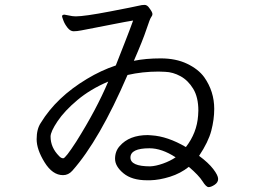

<svg xmlns="http://www.w3.org/2000/svg" viewBox="-20 -736 1040 786"><path d="M528 -487Q565 -572 579.5 -616Q594 -660 599 -666Q604 -672 604 -679Q604 -686 592 -702Q583 -716 572 -716Q561 -716 547.5 -712.5Q534 -709 430 -689Q326 -669 290 -669L276 -670Q246 -676 244 -676Q234 -676 234 -669Q234 -667 239.5 -652Q245 -637 256.5 -622.5Q268 -608 281.5 -608Q295 -608 312.5 -611.5Q330 -615 369.5 -622.5Q409 -630 451.5 -638.5Q494 -647 525 -652Q511 -613 490.5 -561Q470 -509 454 -468Q394 -448 336 -413Q211 -338 147 -233Q130 -208 130 -166Q130 -124 162.5 -71.5Q195 -19 238 -19Q260 -19 276 -37Q387 -162 502 -429Q563 -443 629 -443L656 -442Q688 -441 719 -424Q750 -407 771 -372.5Q792 -338 792 -283L791 -263Q786 -192 741 -134Q666 -178 600 -182L585 -183Q509 -183 470 -138Q451 -117 451 -86Q451 -55 485.5 -26.5Q520 2 582 2H595Q633 1 676 -12.5Q719 -26 753 -53Q794 -18 809 6Q824 30 834 30Q844 30 858.5 20.5Q873 11 873 -3.5Q873 -18 853 -44Q833 -70 795 -98Q833 -155 845 -201Q857 -247 857 -290Q857 -362 816 -420Q792 -453 746 -475Q700 -497 638 -497Q576 -497 528 -487ZM423 -402Q375 -288 292 -156Q248 -88 239 -88Q230 -88 222 -97Q187 -132 187 -177Q187 -197 215.5 -239.5Q244 -282 297 -326.5Q350 -371 423 -402ZM514 -91Q514 -129 592 -129Q642 -129 699 -92Q677 -77 647.5 -66.5Q618 -56 595 -55Q514 -55 514 -91Z"/></svg>

Font: LXGW WenKai Mono TC
Style: Regular
Weight: 400
Designer: LXGW / Fontworks Inc.
Foundry: LXGW / Fontworks Inc.
Version: Version 1.330